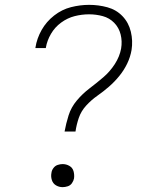

<svg xmlns="http://www.w3.org/2000/svg" viewBox="-20 -763 616 791"><path d="M246 -221H291Q295 -249 304.5 -277Q314 -305 335 -328Q356 -351 381 -368.5Q406 -386 429 -406Q452 -426 471.5 -450Q491 -474 504 -501Q517 -528 522 -557Q528 -595 519 -632.5Q510 -670 484.5 -696.5Q459 -723 422.5 -733Q386 -743 347 -743Q310 -743 272.5 -733.5Q235 -724 203 -699Q171 -674 151.5 -639.5Q132 -605 126 -567V-565H169V-567Q174 -596 190 -623.5Q206 -651 232 -670Q258 -689 287.5 -696.5Q317 -704 347 -704Q376 -704 403.5 -696.5Q431 -689 450.5 -669Q470 -649 477 -621Q484 -593 479 -563Q473 -530 453 -499Q433 -468 405.5 -444.5Q378 -421 349 -399Q320 -377 296.5 -349Q273 -321 262.5 -287.5Q252 -254 246 -221ZM238 8Q248 8 259 4.5Q270 1 276.5 -8.5Q283 -18 285 -28Q287 -43 283 -57.5Q279 -72 266 -79.5Q253 -87 238 -87Q228 -87 217.5 -83.5Q207 -80 200 -70.5Q193 -61 192 -51Q189 -36 193.5 -21.5Q198 -7 210.5 0.5Q223 8 238 8Z"/></svg>

Font: Iosevka Sparkle Extralight
Style: Italic
Weight: 200
Italic angle: -9°
Designer: Belleve Invis
Foundry: Belleve Invis
Version: Version 4.5.0; ttfautohint (v1.8.3)